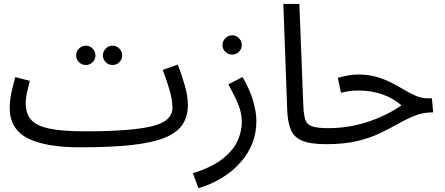

<svg xmlns="http://www.w3.org/2000/svg" viewBox="-20 -734 2280 984"><path d="M390.1 21Q211.9 21 120.8 -26.1Q29.8 -73.2 29.8 -182.1Q29.8 -219.2 38.8 -260.5Q47.9 -301.8 58.1 -338.9L132.8 -319.8Q127 -297.9 119.4 -264.4Q111.8 -231 111.8 -205.1Q111.8 -152.8 138.4 -121.3Q165 -89.8 231 -75.4Q296.9 -61 416 -61Q648.9 -61 756.3 -86.4Q863.8 -111.8 863.8 -181.2Q863.8 -219.2 849.9 -269Q835.9 -318.8 814 -376L891.1 -402.8Q910.2 -354 926.5 -298.1Q942.9 -242.2 942.9 -196.8Q942.9 -138.2 916 -96.7Q889.2 -55.2 826.2 -29.1Q763.2 -2.9 656.5 9Q549.8 21 390.1 21ZM557.1 -400.9Q536.1 -400.9 521.7 -415.5Q507.3 -430.2 507.3 -450.2Q507.3 -469.7 521.7 -484.9Q536.1 -500 557.1 -500Q577.1 -500 591.8 -484.9Q606.4 -469.7 606.4 -450.2Q606.4 -430.2 591.8 -415.5Q577.1 -400.9 557.1 -400.9ZM420.4 -400.9Q399.4 -400.9 384.8 -415.5Q370.1 -430.2 370.1 -450.2Q370.1 -469.7 384.8 -484.9Q399.4 -500 420.4 -500Q440.4 -500 454.8 -484.9Q469.2 -469.7 469.2 -450.2Q469.2 -430.2 454.8 -415.5Q440.4 -400.9 420.4 -400.9Z M997.1 230 968.3 153.8Q1069.3 122.1 1123.8 77.6Q1178.2 33.2 1198.7 -14.9Q1219.2 -63 1219.2 -106.9Q1219.2 -134.8 1213.1 -160.9Q1207 -187 1192.1 -220Q1177.2 -252.9 1150.4 -301.8L1223.1 -338.9Q1261.2 -273.9 1277.6 -216.1Q1293.9 -158.2 1293.9 -113.8Q1293.9 -50.8 1273.4 0Q1252.9 50.8 1219.5 90.3Q1186 129.9 1146.5 158Q1106.9 186 1067.6 204.1Q1028.3 222.2 997.1 230ZM1170.4 -454.1Q1149.4 -454.1 1134.8 -468.8Q1120.1 -483.4 1120.1 -503.4Q1120.1 -522.9 1134.8 -538.1Q1149.4 -553.2 1170.4 -553.2Q1190.4 -553.2 1204.8 -538.1Q1219.2 -522.9 1219.2 -503.4Q1219.2 -483.4 1204.8 -468.8Q1190.4 -454.1 1170.4 -454.1Z M1651.4 4.9Q1571.3 4.9 1528.8 -12.9Q1486.3 -30.8 1470.5 -68.8Q1454.6 -106.9 1452.1 -167L1432.1 -713.9H1514.2L1534.2 -199.2Q1536.1 -149.9 1543.7 -123.5Q1551.3 -97.2 1577.9 -87.2Q1604.5 -77.1 1661.1 -77.1Q1682.1 -77.1 1691.7 -65.7Q1701.2 -54.2 1701.2 -38.1Q1701.2 -22 1687.3 -8.5Q1673.3 4.9 1651.4 4.9Z M1651.4 4.9 1660.2 -77.1Q1764.2 -77.1 1860.8 -108.2Q1957.5 -139.2 2037.6 -193.8Q1998.5 -229 1941.9 -249.5Q1885.3 -270 1817.4 -270Q1792.5 -270 1773.4 -267.6Q1754.4 -265.1 1727.5 -258.8L1711.4 -335Q1767.6 -352.1 1817.4 -352.1Q1869.1 -352.1 1911.1 -339.6Q1953.1 -327.1 1987.8 -309.1Q2022.5 -291 2053 -272.9Q2083.5 -254.9 2112.5 -242.4Q2141.6 -230 2172.4 -230H2193.4L2200.2 -158.2Q2149.4 -158.2 2107.4 -141.6Q2065.4 -125 2022.9 -101.1Q1980.5 -77.1 1929.9 -52.5Q1879.4 -27.8 1812.5 -11.5Q1745.6 4.9 1651.4 4.9Z"/></svg>

Font: Kurinto Seri
Style: Regular
Weight: 400
Designer: Kurinto was developed by Clint Goss from a range of fonts that are compatible with the SIL Open Font License Version 1.1
Foundry: Clinton F. Goss
Version: Version 2.196; July 25, 2020